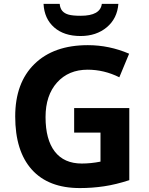

<svg xmlns="http://www.w3.org/2000/svg" viewBox="-20 -956 764 986"><path d="M587.9 -936Q582 -860.8 528.3 -815.9Q474.6 -771 393.6 -771Q308.6 -771 258.1 -815.4Q207.5 -859.9 203.6 -936H286.6Q288.6 -913.1 300 -899.9Q311.5 -886.7 332.3 -880.9Q353 -875 394.5 -875Q495.1 -875 502.9 -936ZM360.8 -400.9H644V-30.8Q575.2 -8.3 514.4 0.7Q453.6 9.8 390.1 9.8Q228.5 9.8 143.3 -85.2Q58.1 -180.2 58.1 -357.9Q58.1 -530.8 157 -627.4Q255.9 -724.1 431.2 -724.1Q541 -724.1 643.1 -680.2L592.8 -559.1Q514.6 -598.1 430.2 -598.1Q332 -598.1 272.9 -532.2Q213.9 -466.3 213.9 -355Q213.9 -238.8 261.5 -177.5Q309.1 -116.2 399.9 -116.2Q447.3 -116.2 496.1 -126V-274.9H360.8Z"/></svg>

Font: Zoram GWebM
Style: Bold
Weight: 700
Foundry: Ascender Corporation
Version: Version 1.000